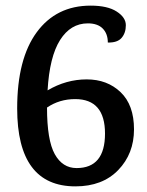

<svg xmlns="http://www.w3.org/2000/svg" viewBox="-20 -647 523 682"><path d="M149 -326Q215 -365 288 -365Q361 -365 408.5 -319.5Q456 -274 456 -187.5Q456 -101 400 -43Q344 15 248 15Q41 15 41 -262Q41 -438 110.5 -532.5Q180 -627 302 -627Q362 -627 394.5 -606Q427 -585 427 -557.5Q427 -530 412 -512.5Q397 -495 363 -496Q363 -527 345 -545.5Q327 -564 292 -564Q231 -564 193.5 -505Q156 -446 149 -326ZM252 -50Q353 -50 353 -172.5Q353 -295 247 -295Q191 -295 147 -265Q147 -149 174.5 -99.5Q202 -50 252 -50Z"/></svg>

Font: Karma SemiBold
Style: Regular
Weight: 600
Designer: Joana Correia
Foundry: Indian Type Foundry
Version: Version 1.202;PS 1.0;hotconv 1.0.78;makeotf.lib2.5.61930; tt